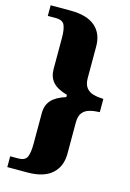

<svg xmlns="http://www.w3.org/2000/svg" viewBox="-132 -824 687 1012"><g transform="rotate(15 212.0 -318.5)"><path d="M14 123V64H57Q96 64 106 40Q116 16 116 -29V-199Q116 -242 140.5 -269.5Q165 -297 219 -314V-326Q163 -342 139.5 -369.5Q116 -397 116 -439V-609Q116 -654 106 -678Q96 -702 57 -702H14V-760H123Q212 -760 257 -721.5Q302 -683 302 -612V-441Q302 -406 316.5 -387.5Q331 -369 355.5 -362.5Q380 -356 410 -355V-283Q380 -282 355.5 -275.5Q331 -269 316.5 -251Q302 -233 302 -196V-27Q302 43 257 83Q212 123 123 123Z"/></g></svg>

Font: Noto Serif Hebrew SemiCondensed Black
Style: Regular
Weight: 900
Width: 4
Designer: Monotype Design Team
Foundry: Monotype Imaging Inc.
Version: Version 2.004; ttfautohint (v1.8.4.7-5d5b)